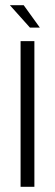

<svg xmlns="http://www.w3.org/2000/svg" viewBox="-20 -717 210 737"><path d="M18 -697 95 -611H133L71 -697ZM59 -559V0H112V-559Z"/></svg>

Font: Modon Arabic
Style: Regular
Weight: 400
Designer: Ahmedzaza
Foundry: Ahmedzaza
Version: Version 2.010